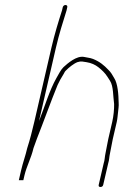

<svg xmlns="http://www.w3.org/2000/svg" viewBox="-20 -741 494 766"><path d="M185.2 -551 117.1 -256C108.6 -219.2 99.4 -183.4 88.6 -150C81.3 -118.1 71.6 -93.6 64.1 -61L55.1 -22H73.1L77.5 -41C86 -77.9 104.3 -109.7 113.6 -150C117.9 -162.7 122.5 -175.3 127.4 -188C153.7 -254.2 183.8 -338.9 209.8 -402L220.9 -424L234 -446C236.8 -452.7 240.3 -457.7 244.4 -461C253.9 -471 274.1 -487.4 288.8 -493C304.7 -498.3 311.2 -494.6 324.8 -493C344.2 -490.1 360.2 -482.4 372.2 -473C386.5 -461.7 398.7 -450.1 408.4 -435L418.7 -419C433.1 -396.8 430.8 -356.6 435.3 -326C435.7 -305.2 433.1 -277.6 427.6 -254L411.9 -186C408.6 -171.7 404 -143 400.8 -129C397.8 -115.9 397.9 -101.1 393.8 -90L373.9 -4C372.5 2 374.8 5 380.8 5C386.8 5 390.5 2 391.9 -4L411.8 -90C416 -102.5 415.5 -114.9 418.8 -129C421.8 -142.1 426.8 -172.5 429.9 -186L445.8 -254.5C448.5 -266.2 449.9 -284.2 451.3 -296L453 -312C453.7 -318 453.9 -324.3 453.4 -331C452.8 -364.3 450 -407.6 435.3 -430C429.3 -440.9 421.6 -453.9 412.7 -462C395.5 -480.3 377.8 -495.3 350.8 -506C337.4 -510.9 328.6 -510.7 314.7 -514C285.2 -519.1 250.5 -488.9 233.2 -473C221.7 -461.6 214.5 -445.5 205.3 -430C176.8 -379.5 160 -319.5 135.6 -258L203.4 -552C215.2 -603.1 231.6 -655.2 245.4 -699L248.1 -711C252.2 -723 234.7 -725 230.6 -713L227.6 -700C212.9 -654.4 197.4 -603.6 185.2 -551Z"/></svg>

Font: HoneyBee
Style: BLnIt
Weight: 100
Foundry: Cannot Into Space Fonts
Version: Version 0.89